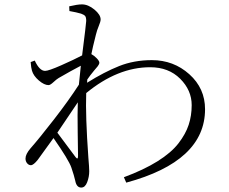

<svg xmlns="http://www.w3.org/2000/svg" viewBox="-20 -806 1040 871"><path d="M334 -98.6Q334 -115.2 332.5 -204.6Q331.1 -293.9 333 -341.8Q298.8 -290 240.2 -204.1Q302.7 -120.1 323.2 -92.8Q334 -79.1 334 -98.6ZM376 -445.3 375 -430.7Q453.1 -479.5 520.5 -506.3Q587.9 -533.2 668.9 -533.2Q767.6 -533.2 838.9 -469.2Q910.2 -405.3 910.2 -310.5Q910.2 -74.2 552.7 22.5L542 -2Q631.8 -35.2 694.3 -74.2Q756.8 -113.3 789.6 -155.8Q822.3 -198.2 835.9 -239.7Q849.6 -281.2 849.6 -329.1Q849.6 -396.5 797.4 -448.7Q745.1 -501 661.1 -501Q513.7 -501 371.1 -383.8Q367.2 -282.2 380.9 -90.8Q384.8 -45.9 384.8 -29.3Q384.8 -3.9 375.5 20.5Q366.2 44.9 348.6 44.9Q327.1 44.9 321.3 13.7Q316.4 -8.8 303.7 -45.9Q292 -80.1 222.7 -179.7Q212.9 -167 188 -131.8Q163.1 -96.7 151.4 -81.1Q131.8 -56.6 120.1 -56.6Q110.4 -56.6 103 -65.4Q95.7 -74.2 95.7 -86.9Q95.7 -106.4 118.2 -132.8Q156.2 -175.8 224.1 -263.2Q292 -350.6 337.9 -421.9Q341.8 -461.9 346.7 -507.8Q301.8 -484.4 246.1 -452.1Q236.3 -446.3 222.2 -433.1Q208 -419.9 200.2 -419.9Q180.7 -419.9 156.2 -440.9Q131.8 -461.9 125 -485.4Q121.1 -498 119.1 -524.4L137.7 -531.2Q159.2 -484.4 184.6 -484.4Q200.2 -484.4 257.8 -509.8Q315.4 -535.2 352.5 -554.7Q371.1 -701.2 371.1 -710.9Q371.1 -727.5 366.2 -733.4Q361.3 -739.3 347.7 -744.1Q328.1 -750 294.9 -755.9L293.9 -777.3Q331.1 -786.1 351.6 -786.1Q379.9 -786.1 408.2 -762.7Q436.5 -739.3 436.5 -717.8Q436.5 -708 428.2 -688.5Q419.9 -668.9 415 -648.4Q399.4 -586.9 394.5 -560.5Q407.2 -553.7 418.9 -541.5Q430.7 -529.3 430.7 -521.5Q430.7 -517.6 428.2 -513.2Q425.8 -508.8 423.3 -505.4Q420.9 -502 415.5 -496.1Q410.2 -490.2 407.2 -486.3Q387.7 -462.9 376 -445.3Z"/></svg>

Font: GenYoMin TW TTF Light
Style: Regular
Weight: 300
Version: Version 1.300